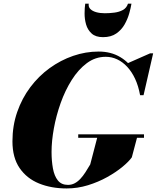

<svg xmlns="http://www.w3.org/2000/svg" viewBox="-20 -1050 882 1080"><path d="M355 10Q268.5 10 199.5 -18Q130.5 -46 90.2 -104.8Q50 -163.5 50 -255Q50 -343 76.8 -420Q103.5 -497 150.5 -559.5Q197.5 -622 259.2 -666.8Q321 -711.5 391.5 -735.8Q462 -760 535 -760Q604.5 -760 657 -728.5Q709.5 -697 741 -641.5Q772.5 -586 779.5 -514.5H768Q758.5 -567 739.8 -607Q721 -647 695.2 -674.5Q669.5 -702 639 -716.2Q608.5 -730.5 575 -730.5Q516.5 -730.5 468.5 -694.8Q420.5 -659 383.5 -600.2Q346.5 -541.5 321.2 -470.5Q296 -399.5 283 -327.8Q270 -256 270 -195.5Q270 -144.5 277.8 -102.2Q285.5 -60 305.5 -35Q325.5 -10 362.5 -10Q382.5 -10 399.8 -19Q417 -28 432 -44Q447 -60 460.5 -81Q474 -102 487.5 -125L528.5 -282H752.5L721.5 -165Q705 -141.5 668.8 -111.5Q632.5 -81.5 582.8 -53.8Q533 -26 474.5 -8Q416 10 355 10ZM420 -275V-294.5H790V-275ZM769 -514.5 759.5 -572.5Q748.5 -600.5 731.5 -633.2Q714.5 -666 693 -692L824.5 -750H841.5L787.5 -514.5ZM559.5 -841Q518 -841 495.5 -861.5Q473 -882 464.2 -912.5Q455.5 -943 455.8 -975Q456 -1007 459.5 -1029.5H479Q476.5 -1011 488.2 -999.2Q500 -987.5 521.2 -981.5Q542.5 -975.5 569.5 -975.5Q596.5 -975.5 623.5 -979Q650.5 -982.5 671.2 -993.8Q692 -1005 700 -1029.5H719.5Q716 -1007 707 -975Q698 -943 680.8 -912.5Q663.5 -882 634 -861.5Q604.5 -841 559.5 -841Z"/></svg>

Font: Bodoni Moda 11pt Black
Style: Italic
Weight: 900
Italic angle: -13°
Designer: Owen Earl
Foundry: indestructible type
Version: Version 2.004